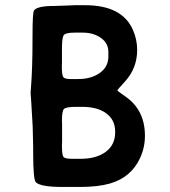

<svg xmlns="http://www.w3.org/2000/svg" viewBox="-20 -722 663 749"><path d="M260.7 -102.5H293.9Q356.4 -102.5 392.8 -129.9Q429.2 -157.2 429.2 -205.1V-209Q429.2 -253.9 395 -279.5Q360.8 -305.2 300.3 -305.2H277.3Q236.8 -305.2 229.2 -296.6Q221.7 -288.1 221.7 -251.5V-244.1L222.2 -240.7V-170.4L221.7 -155.8V-151.9Q221.7 -117.7 227.5 -110.1Q233.4 -102.5 260.7 -102.5ZM402.8 -502.4V-519.5Q402.8 -553.7 373.5 -574.2Q344.2 -594.7 303.7 -594.7H270Q233.4 -594.7 227.5 -583Q221.7 -570.3 221.7 -531.2V-474.1L221.2 -464.4Q221.2 -429.7 226.6 -421.6Q231.9 -413.6 255.4 -413.6H284.7Q335.4 -413.6 369.1 -437.3Q402.8 -460.9 402.8 -502.4ZM312 -701.7Q456.5 -701.7 498.5 -605.5Q515.1 -567.9 515.1 -527.3Q515.1 -456.1 467.8 -404.3Q437.5 -371.1 437.5 -369.4Q437.5 -367.7 469.7 -345.2Q545.4 -292.5 545.4 -192.4Q545.4 -146.5 526.4 -105.5Q491.2 -29.3 408.2 -5.9Q361.3 7.3 293.9 7.3H222.2Q139.6 7.3 120.1 -10.7Q109.4 -20.5 109.4 -125Q109.4 -136.7 109.4 -148.4L108.9 -171.9L107.4 -230Q107.4 -230.5 106 -253.7Q104.5 -276.9 104 -287.6Q103.5 -298.3 102.1 -320.8L100.6 -343.3L99.6 -354.5V-365.2L100.6 -376.5L103.5 -421.9Q103.5 -422.4 105.2 -462.2Q106.9 -502 106.9 -587.4Q106.9 -672.9 112.8 -681.2Q125 -698.7 189.9 -698.7L250 -700.7L270.5 -701.7Z"/></svg>

Font: Averia Sans
Style: Bold
Weight: 700
Version: Version 1.0